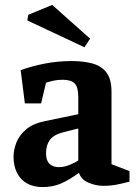

<svg xmlns="http://www.w3.org/2000/svg" viewBox="-20 -750 559 780"><path d="M153 10Q116 10 89.5 -5Q63 -20 49 -48Q35 -76 35 -113Q35 -140 46 -169.5Q57 -199 85 -223.5Q113 -248 163 -258L298 -286V-356Q298 -396 283.5 -411Q269 -426 234 -426Q215 -426 198.5 -422.5Q182 -419 167 -414L147 -330H81L64 -465Q111 -482 163.5 -492Q216 -502 271 -502Q321 -502 357.5 -491.5Q394 -481 413.5 -454Q433 -427 433 -377V-83L506 -55V-12Q471 -3 449 1Q427 5 401 5Q369 5 339 -8Q309 -21 301 -48Q264 -21 230 -5.5Q196 10 153 10ZM219 -71Q240 -71 262.5 -80Q285 -89 298 -98V-228L238 -213Q198 -203 182.5 -181.5Q167 -160 167 -127Q167 -98 181 -84.5Q195 -71 219 -71ZM323 -558 91 -667 95 -690 192 -730 346 -593Z"/></svg>

Font: Manuale
Style: Regular
Weight: 400
Designer: Eduardo Tunni / Pablo Cosgaya
Foundry: Eduardo Tunni / Pablo Cosgaya
Version: Version 1.002